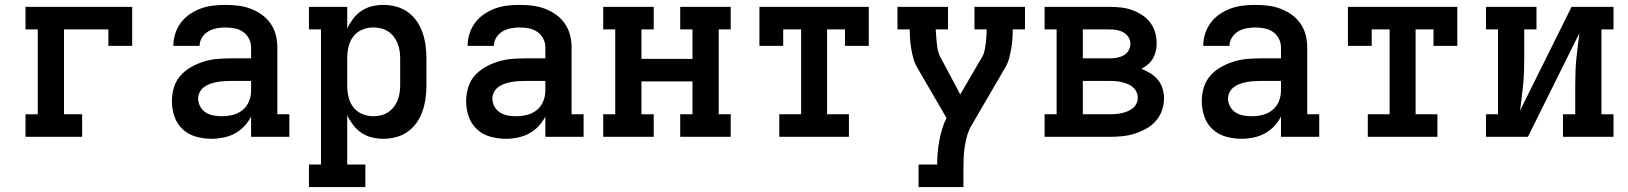

<svg xmlns="http://www.w3.org/2000/svg" viewBox="-20 -558 6640 783"><path d="M84 0V-92H134V-438H84V-530H519V-371H422V-438H241V-92H315V0Z M843 8Q811 8 780 -0.5Q749 -9 725.5 -30.5Q702 -52 691.5 -82.5Q681 -113 681 -145Q681 -173 689 -200.5Q697 -228 715.5 -249Q734 -270 758.5 -284Q783 -298 810 -306.5Q837 -315 865 -317.5Q893 -320 921 -320H1004V-365Q1004 -384 995 -401Q986 -418 970.5 -428.5Q955 -439 936 -442.5Q917 -446 899 -446Q881 -446 863 -442.5Q845 -439 829.5 -430Q814 -421 804 -405Q794 -389 794 -371Q794 -371 794 -371Q794 -371 794 -371H687Q687 -371 687 -371.5Q687 -372 687 -372Q687 -397 695 -421.5Q703 -446 718 -466Q733 -486 754.5 -500.5Q776 -515 799.5 -523.5Q823 -532 848 -535Q873 -538 899 -538Q924 -538 950 -535Q976 -532 1000.5 -523Q1025 -514 1046.5 -499Q1068 -484 1083 -462.5Q1098 -441 1104.5 -416Q1111 -391 1111 -365V-92H1160V0H1004V-83Q993 -61 976 -43Q959 -25 937.5 -13.5Q916 -2 891.5 3Q867 8 843 8ZM885 -84Q907 -84 929.5 -89.5Q952 -95 969.5 -109.5Q987 -124 995.5 -145Q1004 -166 1004 -189V-228H921Q907 -228 893 -227Q879 -226 865 -223.5Q851 -221 838 -216.5Q825 -212 813.5 -204Q802 -196 795 -183Q788 -170 788 -156Q788 -139 796.5 -123.5Q805 -108 819.5 -99Q834 -90 851 -87Q868 -84 885 -84Z M1240 205V113H1289V-438H1240V-530H1396V-442Q1406 -463 1420.5 -482Q1435 -501 1454.5 -514Q1474 -527 1497 -532.5Q1520 -538 1544 -538Q1570 -538 1596 -531Q1622 -524 1643.5 -508.5Q1665 -493 1680 -471Q1695 -449 1703.5 -424Q1712 -399 1715.5 -372.5Q1719 -346 1719 -320V-210Q1719 -184 1715.5 -157.5Q1712 -131 1703.5 -106Q1695 -81 1680 -59Q1665 -37 1643.5 -21.5Q1622 -6 1596 1Q1570 8 1544 8Q1520 8 1497 2.5Q1474 -3 1454.5 -16Q1435 -29 1420.5 -48Q1406 -67 1396 -88V113H1470V205ZM1501 -84Q1517 -84 1532.5 -87.5Q1548 -91 1561.5 -99.5Q1575 -108 1585 -120.5Q1595 -133 1601 -148Q1607 -163 1609.5 -178.5Q1612 -194 1612 -210V-320Q1612 -336 1609.5 -351.5Q1607 -367 1601 -382Q1595 -397 1585 -409.5Q1575 -422 1561.5 -430.5Q1548 -439 1532.5 -442.5Q1517 -446 1501 -446Q1478 -446 1456 -436.5Q1434 -427 1420 -408Q1406 -389 1401 -366Q1396 -343 1396 -320V-210Q1396 -187 1401 -164Q1406 -141 1420 -122Q1434 -103 1456 -93.5Q1478 -84 1501 -84Z M2043 8Q2011 8 1980 -0.5Q1949 -9 1925.5 -30.5Q1902 -52 1891.5 -82.5Q1881 -113 1881 -145Q1881 -173 1889 -200.5Q1897 -228 1915.5 -249Q1934 -270 1958.5 -284Q1983 -298 2010 -306.5Q2037 -315 2065 -317.5Q2093 -320 2121 -320H2204V-365Q2204 -384 2195 -401Q2186 -418 2170.5 -428.5Q2155 -439 2136 -442.5Q2117 -446 2099 -446Q2081 -446 2063 -442.5Q2045 -439 2029.5 -430Q2014 -421 2004 -405Q1994 -389 1994 -371Q1994 -371 1994 -371Q1994 -371 1994 -371H1887Q1887 -371 1887 -371.5Q1887 -372 1887 -372Q1887 -397 1895 -421.5Q1903 -446 1918 -466Q1933 -486 1954.5 -500.5Q1976 -515 1999.5 -523.5Q2023 -532 2048 -535Q2073 -538 2099 -538Q2124 -538 2150 -535Q2176 -532 2200.5 -523Q2225 -514 2246.5 -499Q2268 -484 2283 -462.5Q2298 -441 2304.5 -416Q2311 -391 2311 -365V-92H2360V0H2204V-83Q2193 -61 2176 -43Q2159 -25 2137.5 -13.5Q2116 -2 2091.5 3Q2067 8 2043 8ZM2085 -84Q2107 -84 2129.5 -89.5Q2152 -95 2169.5 -109.5Q2187 -124 2195.5 -145Q2204 -166 2204 -189V-228H2121Q2107 -228 2093 -227Q2079 -226 2065 -223.5Q2051 -221 2038 -216.5Q2025 -212 2013.5 -204Q2002 -196 1995 -183Q1988 -170 1988 -156Q1988 -139 1996.5 -123.5Q2005 -108 2019.5 -99Q2034 -90 2051 -87Q2068 -84 2085 -84Z M2440 0V-92H2489V-438H2440V-530H2646V-438H2596V-318H2804V-438H2754V-530H2960V-438H2911V-92H2960V0H2754V-92H2804V-226H2596V-92H2646V0Z M3158 0V-92H3247V-438H3174V-371H3077V-530H3523V-371H3426V-438H3353V-92H3442V0Z M3726 205V113H3802Q3802 88 3804 64Q3806 40 3810.5 16Q3815 -8 3822 -31.5Q3829 -55 3840 -77L3722 -280Q3711 -298 3705.5 -317.5Q3700 -337 3696.5 -357Q3693 -377 3691.5 -397Q3690 -417 3690 -438H3640V-530H3846V-438H3796Q3797 -423 3798 -409Q3799 -395 3800.5 -380.5Q3802 -366 3805 -352Q3808 -338 3815 -325L3896 -173L3986 -327Q3993 -339 3995.5 -353Q3998 -367 4000 -381Q4002 -395 4002.5 -409.5Q4003 -424 4004 -438H3954V-530H4160V-438H4110Q4110 -417 4108.5 -397Q4107 -377 4103.5 -357Q4100 -337 4094.5 -317.5Q4089 -298 4078 -280L3941 -45Q3930 -26 3924 -4.5Q3918 17 3914.5 39Q3911 61 3910 83Q3909 105 3909 127V205Z M4240 0V-92H4289V-438H4240V-530H4505Q4528 -530 4551 -527.5Q4574 -525 4595.5 -517.5Q4617 -510 4636.5 -497.5Q4656 -485 4670 -467Q4684 -449 4690.5 -426.5Q4697 -404 4697 -381Q4697 -365 4693.5 -349.5Q4690 -334 4682 -320Q4674 -306 4661.5 -295.5Q4649 -285 4635 -277Q4654 -270 4671.5 -259Q4689 -248 4702 -232.5Q4715 -217 4721 -197Q4727 -177 4727 -157Q4727 -132 4718.5 -107.5Q4710 -83 4693 -64Q4676 -45 4653 -32.5Q4630 -20 4606 -12.5Q4582 -5 4556.5 -2.5Q4531 0 4505 0ZM4396 -320H4505Q4520 -320 4534.5 -322.5Q4549 -325 4562 -332Q4575 -339 4582.5 -352Q4590 -365 4590 -380Q4590 -394 4582 -406.5Q4574 -419 4561.5 -426Q4549 -433 4534.5 -435.5Q4520 -438 4505 -438H4396ZM4396 -92H4505Q4518 -92 4530 -93Q4542 -94 4554 -96.5Q4566 -99 4578 -104Q4590 -109 4599.5 -116.5Q4609 -124 4614.5 -135.5Q4620 -147 4620 -159Q4620 -172 4614.5 -183.5Q4609 -195 4599.5 -203Q4590 -211 4578.5 -215.5Q4567 -220 4555 -223Q4543 -226 4530.5 -227Q4518 -228 4505 -228H4396Z M5043 8Q5011 8 4980 -0.5Q4949 -9 4925.5 -30.5Q4902 -52 4891.5 -82.5Q4881 -113 4881 -145Q4881 -173 4889 -200.5Q4897 -228 4915.5 -249Q4934 -270 4958.5 -284Q4983 -298 5010 -306.5Q5037 -315 5065 -317.5Q5093 -320 5121 -320H5204V-365Q5204 -384 5195 -401Q5186 -418 5170.5 -428.5Q5155 -439 5136 -442.5Q5117 -446 5099 -446Q5081 -446 5063 -442.5Q5045 -439 5029.5 -430Q5014 -421 5004 -405Q4994 -389 4994 -371Q4994 -371 4994 -371Q4994 -371 4994 -371H4887Q4887 -371 4887 -371.5Q4887 -372 4887 -372Q4887 -397 4895 -421.5Q4903 -446 4918 -466Q4933 -486 4954.5 -500.5Q4976 -515 4999.5 -523.5Q5023 -532 5048 -535Q5073 -538 5099 -538Q5124 -538 5150 -535Q5176 -532 5200.5 -523Q5225 -514 5246.5 -499Q5268 -484 5283 -462.5Q5298 -441 5304.5 -416Q5311 -391 5311 -365V-92H5360V0H5204V-83Q5193 -61 5176 -43Q5159 -25 5137.5 -13.5Q5116 -2 5091.5 3Q5067 8 5043 8ZM5085 -84Q5107 -84 5129.5 -89.5Q5152 -95 5169.5 -109.5Q5187 -124 5195.5 -145Q5204 -166 5204 -189V-228H5121Q5107 -228 5093 -227Q5079 -226 5065 -223.5Q5051 -221 5038 -216.5Q5025 -212 5013.5 -204Q5002 -196 4995 -183Q4988 -170 4988 -156Q4988 -139 4996.5 -123.5Q5005 -108 5019.5 -99Q5034 -90 5051 -87Q5068 -84 5085 -84Z M5558 0V-92H5647V-438H5574V-371H5477V-530H5923V-371H5826V-438H5753V-92H5842V0Z M6040 0V-92H6089V-438H6040V-530H6246V-438H6196V-318Q6196 -291 6195 -264.5Q6194 -238 6191.5 -212Q6189 -186 6185.5 -159.5Q6182 -133 6179 -107L6389 -530H6560V-438H6511V-92H6560V0H6354V-92H6404V-212Q6404 -239 6405 -265.5Q6406 -292 6408.5 -318Q6411 -344 6414.5 -370.5Q6418 -397 6421 -423L6211 0Z"/></svg>

Font: Iosevka Curly Slab SmBdEx
Style: Regular
Weight: 600
Width: 7
Monospace: yes
Designer: Belleve Invis
Foundry: Belleve Invis
Version: Version 11.1.0; ttfautohint (v1.8.3)